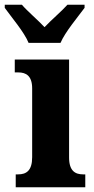

<svg xmlns="http://www.w3.org/2000/svg" viewBox="-54 -786 395 806"><path d="M66 -606H200C219 -651 273 -715 301 -753V-766H229C207 -741 159 -700 133 -672C107 -700 59 -741 38 -766H-34V-753C-7 -715 48 -651 66 -606ZM12 0H304V-54H295C262 -54 236 -68 236 -125V-536H8V-482H23C55 -482 81 -468 81 -415V-126C81 -69 56 -54 22 -54H12Z"/></svg>

Font: Noto Serif Condensed ExtraBold
Style: Regular
Weight: 800
Width: 3
Designer: Monotype Design Team
Foundry: Monotype Imaging Inc.
Version: Version 2.013